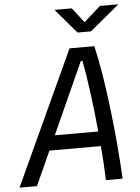

<svg xmlns="http://www.w3.org/2000/svg" viewBox="-80 -944 724 991"><g transform="rotate(-5 282.5 -449.0)"><path d="M-19.5 0 300.3 -693.8H428.7Q444.3 -628.4 458 -544.2Q471.7 -460 482.9 -366.5Q494.1 -272.9 502.2 -179Q510.3 -85 514.6 0H428.2Q426.8 -41.5 424.1 -86.2Q421.4 -130.9 417.5 -177.2H150.9L70.8 0ZM185.5 -253.4H410.6Q400.9 -358.4 387.7 -456.5Q374.5 -554.7 361.3 -623.5H352.5ZM348.6 -771.5 240.2 -898.4H330.1L389.2 -821.3L475.6 -898.4H571.3L418 -771.5Z"/></g></svg>

Font: Cascadia Mono PL SemiLight
Style: Italic
Weight: 350
Italic angle: -10°
Monospace: yes
Designer: Aaron Bell
Foundry: Saja Typeworks
Version: Version 2404.023; ttfautohint (v1.8.4)